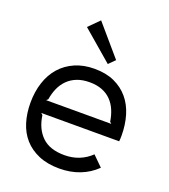

<svg xmlns="http://www.w3.org/2000/svg" viewBox="-166 -1051 1036 1179"><g transform="rotate(20 352.5 -461.5)"><path d="M460 -735 420 -695 222 -865 290 -933ZM650 -310Q650 -299 649.5 -291Q649 -283 648 -273H139L150 -263Q162 -177 213 -127.5Q264 -78 360 -78Q412 -78 455.5 -95.5Q499 -113 533 -146L598 -82Q552 -37 491.5 -13.5Q431 10 359 10Q281 10 223.5 -14.5Q166 -39 128.5 -81.5Q91 -124 73 -182.5Q55 -241 55 -310Q55 -382 75 -443Q95 -504 133.5 -547.5Q172 -591 228 -615.5Q284 -640 355 -640Q430 -640 485 -615Q540 -590 577 -546Q614 -502 632 -441.5Q650 -381 650 -310ZM566 -357 555 -367Q549 -407 534.5 -441Q520 -475 495.5 -500Q471 -525 436 -538.5Q401 -552 355 -552Q308 -552 272.5 -538Q237 -524 212 -499Q187 -474 172 -440Q157 -406 151 -367L140 -357Z"/></g></svg>

Font: TypoPRO Sinkin Sans
Style: 400 Regular
Weight: 400
Designer: Keith Bates
Foundry: K-Type
Version: Sinkin Sans (version 1.0)  by Keith Bates   •   © 2014   www